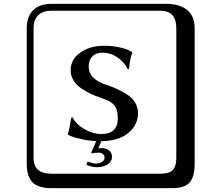

<svg xmlns="http://www.w3.org/2000/svg" viewBox="-20 -774 1140 1006"><path d="M496.1 25.9Q474.1 25.9 461.9 29.8L458 25.9L484.4 -34.7Q444.8 -36.6 408.2 -44.7Q371.6 -52.7 355 -59.6L337.9 -66.9L335 -69.8Q344.7 -99.6 353 -157.2L360.8 -158.2Q377.9 -123 422.4 -97.4Q466.8 -71.8 511.2 -71.8Q597.2 -71.8 597.2 -153.8Q597.2 -197.8 581.1 -219.5Q564.9 -241.2 525.9 -254.9Q498 -264.6 478 -272.7Q458 -280.8 431.9 -294.9Q405.8 -309.1 389.4 -323.5Q373 -337.9 361.6 -359.4Q350.1 -380.9 350.1 -404.8Q350.1 -462.9 400.6 -498.5Q451.2 -534.2 523.9 -534.2Q567.9 -534.2 605 -526.1Q642.1 -518.1 657.2 -509.3L671.9 -501L672.9 -498Q661.6 -469.2 655.8 -412.1H648.9Q630.9 -449.2 595 -473.6Q559.1 -498 517.1 -498Q482.9 -498 463.9 -478.5Q444.8 -459 444.8 -424.8Q444.8 -358.9 538.1 -329.1Q571.3 -317.9 594.2 -307.4Q617.2 -296.9 645 -279.5Q672.9 -262.2 688 -236.6Q703.1 -210.9 703.1 -180.2Q703.1 -120.1 652.6 -77.6Q602.1 -35.2 510.7 -34.2L495.1 3.9Q501 2 514.2 2Q537.1 2 552 14.4Q566.9 26.9 566.9 47.9Q566.9 71.8 544.4 86.9Q522 102.1 486.8 102.1Q460.9 102.1 432.1 88.9L439 71.8Q465.8 83 482.9 83Q501 83 514.4 74.5Q527.8 65.9 527.8 51.8Q527.8 39.6 518.6 32.7Q509.3 25.9 496.1 25.9ZM249 -717.8Q204.1 -717.8 179.9 -693.8Q155.8 -669.9 155.8 -625V53.2Q155.8 136.2 249 136.2H820.8Q865.7 136.2 884.8 117.2Q903.8 98.1 903.8 53.2V-625Q903.8 -717.8 820.8 -717.8ZM1000 84Q1000 152.8 973.4 182.4Q946.8 211.9 880.9 211.9H249Q181.2 211.9 150.6 181.4Q120.1 150.9 120.1 84V-625Q120.1 -687 154.1 -720.5Q188 -753.9 249 -753.9H851.1Q920.9 -753.9 960.4 -721.9Q1000 -689.9 1000 -625Z"/></svg>

Font: Linux Biolinum Keyboard
Style: Regular
Weight: 700
Designer: Philipp H. Poll
Foundry: Philipp H. Poll
Version: Version 0.6.1 ; ttfautohint (v0.9)